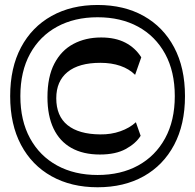

<svg xmlns="http://www.w3.org/2000/svg" viewBox="-20 -761 804 791"><path d="M382 10.5Q273.7 10.5 192.5 -34.8Q111.2 -80.1 66.6 -164.2Q21.9 -248.4 21.9 -365Q21.9 -481.9 66.6 -565.9Q111.2 -649.9 192.5 -695.2Q273.7 -740.5 382 -740.5Q491.3 -740.5 572 -695.2Q652.8 -649.9 697.4 -565.9Q742.1 -481.9 742.1 -365Q742.1 -248.4 697.4 -164.2Q652.8 -80.1 572 -34.8Q491.3 10.5 382 10.5ZM382 -40.1Q477.8 -40.1 549.1 -79.2Q620.3 -118.3 660.2 -191.2Q700.1 -264.2 700.1 -365Q700.1 -466.5 660.2 -539.3Q620.3 -612.1 549.1 -651Q477.8 -689.9 382 -689.9Q286.9 -689.9 215.3 -651Q143.7 -612.1 103.8 -539.3Q63.9 -466.5 63.9 -365Q63.9 -264.2 103.8 -191.2Q143.7 -118.3 215.3 -79.2Q286.9 -40.1 382 -40.1ZM391.6 -124.4Q322.4 -124.4 274 -151.6Q225.7 -178.7 200.6 -231.4Q175.5 -284.1 175.5 -360.4Q175.5 -444.6 204 -499Q232.4 -553.5 282.4 -580Q332.4 -606.6 396.7 -606.6Q455.5 -606.6 496.6 -585.2Q537.7 -563.8 562 -524.9L536.6 -452.7Q512.1 -477.2 475.7 -489.7Q439.4 -502.2 393.6 -502.2Q305.1 -502.2 258.4 -464.4Q211.8 -426.6 211.8 -356.1Q211.8 -282.9 258.2 -245.5Q304.7 -208 392.6 -207.3Q437.6 -206.6 476 -220.3Q514.4 -233.9 539.8 -257.4L559.4 -201.6Q539.6 -169.8 498 -147.1Q456.4 -124.4 391.6 -124.4Z"/></svg>

Font: Savate ExtraLight
Style: Regular
Weight: 200
Designer: Max Esnée
Foundry: Plomb Type
Version: Version 2.000